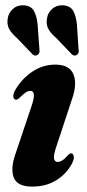

<svg xmlns="http://www.w3.org/2000/svg" viewBox="-20 -698 329 728"><path d="M199 -84Q207 -84 216 -89.5Q225 -95 238 -110Q244.5 -117 250 -116.5Q257 -116.5 259.5 -106.5Q262 -96.5 253.5 -79Q233 -39.5 194.2 -15Q155.5 9.5 102 9.5Q45.5 9.5 32.2 -24.8Q19 -59 39 -115.5L99.5 -295.5Q119.5 -353.5 95 -353.5Q87 -353.5 77.5 -347.5Q68 -341.5 52.5 -325.5Q45.5 -319.5 40.5 -320Q33 -320.5 30.8 -329.5Q28.5 -338.5 36.5 -354.5Q61.5 -398.5 101.8 -425.8Q142 -453 190 -453Q242 -453 257.8 -417.8Q273.5 -382.5 254 -325L194.5 -145Q183 -111.5 184.8 -97.8Q186.5 -84 199 -84ZM122.5 -606.5 129.5 -510Q132 -497.5 123.5 -490.5Q114 -483.5 104 -491.5L44.5 -553.5Q23 -572.5 14.2 -589.2Q5.5 -606 9.5 -629.5Q12.5 -648.5 28.2 -663.5Q44 -678.5 67.5 -678Q96.5 -677 107.8 -658Q119 -639 122.5 -606.5ZM271.5 -606.5 278 -510Q281 -497 272 -490.5Q263 -483.5 253 -491.5L193.5 -553.5Q171.5 -572.5 162.8 -589.2Q154 -606 158.5 -629.5Q161 -648.5 177 -663.5Q193 -678.5 216.5 -678Q245.5 -677 256.8 -658Q268 -639 271.5 -606.5Z"/></svg>

Font: Fraunces 144pt S050
Style: Bold Italic
Weight: 700
Italic angle: -16°
Version: Version 1.000; ttfautohint (v1.8.3)